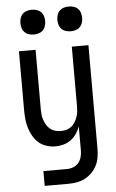

<svg xmlns="http://www.w3.org/2000/svg" viewBox="-62 -779 624 1035"><g transform="rotate(-5 250.0 -261.0)"><path d="M137 215V135H264Q282 135 299 128.5Q316 122 327.5 108Q339 94 343.5 76.5Q348 59 348 41V-88Q340 -67 327.5 -48.5Q315 -30 297 -17Q279 -4 257.5 2Q236 8 214 8Q190 8 166 0.5Q142 -7 124 -22.5Q106 -38 93.5 -59.5Q81 -81 74 -104Q67 -127 64.5 -151.5Q62 -176 62 -200V-520H152V-200Q152 -185 153.5 -169.5Q155 -154 160 -140Q165 -126 173 -112.5Q181 -99 193 -89.5Q205 -80 220 -76Q235 -72 250 -72Q265 -72 280 -76Q295 -80 307 -89.5Q319 -99 327 -112.5Q335 -126 340 -140Q345 -154 346.5 -169.5Q348 -185 348 -200V-520H438V41Q438 64 434 87.5Q430 111 419.5 131.5Q409 152 392 169Q375 186 354.5 196.5Q334 207 310.5 211Q287 215 264 215ZM350 -603Q336 -603 323 -607Q310 -611 300.5 -620.5Q291 -630 287 -643Q283 -656 283 -670Q283 -684 287 -697Q291 -710 300.5 -719.5Q310 -729 323 -733Q336 -737 350 -737Q364 -737 377 -733Q390 -729 399.5 -719.5Q409 -710 413 -697Q417 -684 417 -670Q417 -656 413 -643Q409 -630 399.5 -620.5Q390 -611 377 -607Q364 -603 350 -603ZM150 -603Q136 -603 123 -607Q110 -611 100.5 -620.5Q91 -630 87 -643Q83 -656 83 -670Q83 -684 87 -697Q91 -710 100.5 -719.5Q110 -729 123 -733Q136 -737 150 -737Q164 -737 177 -733Q190 -729 199.5 -719.5Q209 -710 213 -697Q217 -684 217 -670Q217 -656 213 -643Q209 -630 199.5 -620.5Q190 -611 177 -607Q164 -603 150 -603Z"/></g></svg>

Font: Iosevka SS10 Medium
Style: Regular
Weight: 500
Monospace: yes
Designer: Belleve Invis
Foundry: Belleve Invis
Version: Version 28.0.6; ttfautohint (v1.8.4)